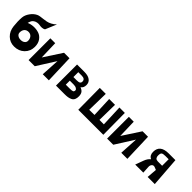

<svg xmlns="http://www.w3.org/2000/svg" viewBox="291 -2309 3792 3792"><g transform="rotate(45 2187.5 -413.0)"><path d="M351 41Q236 41 156.5 -35Q77 -111 63 -236Q48 -363 57 -475Q63 -546 113.5 -618Q164 -690 233 -724Q258 -737 297 -743Q336 -749 375 -753Q414 -757 458 -765.5Q502 -774 550.5 -799.5Q599 -825 643 -867L544 -631Q514 -613 478 -611Q442 -609 413.5 -615Q385 -621 347.5 -616.5Q310 -612 277 -590Q251 -572 238.5 -550Q226 -528 212 -479Q274 -507 348 -510.5Q422 -514 489.5 -492Q557 -470 602.5 -406.5Q648 -343 648 -247Q648 -122 564 -40.5Q480 41 351 41ZM468 -234Q468 -294 435.5 -330.5Q403 -367 351 -367Q296 -367 264.5 -331.5Q233 -296 233 -234Q233 -194 266 -168.5Q299 -143 351 -143Q403 -143 435.5 -168.5Q468 -194 468 -234Z M1162 -362 916 27H744V-581H880L891 -193L1137 -570H1290L1310 27H1140Z M1483 1V-588H1689Q1790 -588 1846 -547.5Q1902 -507 1902 -433Q1902 -354 1848 -319Q1902 -299 1927 -266Q1952 -233 1954 -173Q1955 -117 1938 -81Q1921 -45 1885.5 -28Q1850 -11 1812 -5Q1774 1 1717 1ZM1607 -362H1703Q1753 -362 1775 -377Q1797 -392 1797 -425Q1797 -498 1703 -498H1607ZM1607 -149H1713Q1779 -149 1800 -159.5Q1821 -170 1821 -204Q1821 -226 1794 -242Q1765 -261 1713 -261H1607Z M2294 -579 2285 -125 2431 -127 2413 -555H2576L2569 -127L2693 -126L2675 -579H2826L2831 27H2132L2127 -579Z M3355 -362 3109 27H2937V-581H3073L3084 -193L3330 -570H3483L3503 27H3333Z M3839 -298Q3764 -334 3764 -431Q3764 -626 4005 -626H4192L4238 -3H4039L4056 -216L4010 -235Q3962 -256 3934.5 -228.5Q3907 -201 3909 -158L3918 -3H3692L3754 -172Q3784 -255 3839 -298ZM3996 -544Q3932 -544 3908.5 -527.5Q3885 -511 3885 -451Q3885 -425 3891.5 -408Q3898 -391 3906 -382Q3914 -373 3931 -368Q3948 -363 3960.5 -362.5Q3973 -362 3996 -362H4085V-544Z"/></g></svg>

Font: OpenDyslexic
Style: Bold
Weight: 800
Designer: Abbie Gonzalez
Version: Version 0.920;hotconv 1.0.109;makeotfexe 2.5.65596